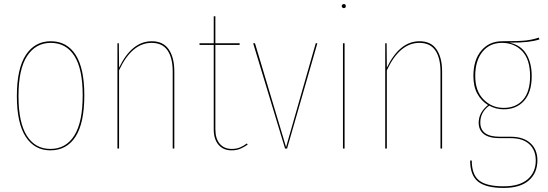

<svg xmlns="http://www.w3.org/2000/svg" viewBox="-20 -731 2697 945"><path d="M395 -262Q395 -125 351.5 -58Q308 9 228 9Q150 9 106.5 -58Q63 -125 63 -258Q63 -394 107.5 -461Q152 -528 230 -528Q309 -528 352 -461.5Q395 -395 395 -262ZM71 -258Q71 -128 112 -63Q153 2 228 2Q304 2 345.5 -63.5Q387 -129 387 -262Q387 -392 346 -456Q305 -520 230 -520Q156 -520 113.5 -455.5Q71 -391 71 -258Z M838 -378V0H830V-378Q830 -446 804.5 -483Q779 -520 726 -520Q629 -520 566 -385V0H558V-518H565L566 -398Q629 -528 727 -528Q783 -528 810.5 -488Q838 -448 838 -378Z M1199 -19Q1180 -6 1162 1.5Q1144 9 1120 9Q1079 9 1055.5 -18.5Q1032 -46 1032 -94V-510H962V-518H1032V-651H1040V-518H1160L1159 -510H1040V-95Q1040 -49 1061.5 -23.5Q1083 2 1121 2Q1143 2 1160.5 -5Q1178 -12 1195 -25Z M1393 0H1383L1226 -518H1235L1388 -7L1534 -518H1542Z M1682 -701Q1682 -691 1672 -691Q1668 -691 1665 -694Q1662 -697 1662 -701Q1662 -705 1665 -708Q1668 -711 1672 -711Q1682 -711 1682 -701ZM1676 0H1668V-518H1676Z M2156 -378V0H2148V-378Q2148 -446 2122.5 -483Q2097 -520 2044 -520Q1947 -520 1884 -385V0H1876V-518H1883L1884 -398Q1947 -528 2045 -528Q2101 -528 2128.5 -488Q2156 -448 2156 -378Z M2635 -537Q2611 -529 2577.5 -525Q2544 -521 2487 -521Q2542 -510 2569.5 -466.5Q2597 -423 2597 -356Q2597 -277 2559.5 -235Q2522 -193 2459 -193Q2421 -193 2388 -211Q2344 -179 2344 -128Q2344 -58 2440 -58H2494Q2556 -58 2590.5 -26.5Q2625 5 2625 58Q2625 120 2583 157Q2541 194 2459 194Q2372 194 2333 163Q2294 132 2294 59H2302Q2302 129 2338.5 157.5Q2375 186 2459 186Q2537 186 2577 151.5Q2617 117 2617 59Q2617 8 2585 -21.5Q2553 -51 2494 -51H2440Q2387 -51 2361.5 -71Q2336 -91 2336 -127Q2336 -177 2382 -214Q2349 -234 2329.5 -269.5Q2310 -305 2310 -357Q2310 -436 2349 -482Q2388 -528 2451 -528Q2537 -528 2570 -532Q2603 -536 2632 -546ZM2319 -357Q2319 -283 2360 -241.5Q2401 -200 2459 -200Q2519 -200 2554 -239.5Q2589 -279 2589 -356Q2589 -439 2550 -479.5Q2511 -520 2451 -520Q2390 -520 2354.5 -476Q2319 -432 2319 -357Z"/></svg>

Font: Fira Sans Compressed Eight
Style: Regular
Weight: 100
Width: 1
Designer: bBox Type GmbH & Carrois Corporate GbR & Edenspiekermann AG
Foundry: bBox Type GmbH & Carrois Corporate GbR & Edenspiekermann AG
Version: Version 4.301